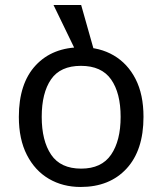

<svg xmlns="http://www.w3.org/2000/svg" viewBox="-20 -734 645 764"><path d="M551 -269Q551 -136 483.5 -63Q416 10 301 10Q230 10 174.5 -22.5Q119 -55 87 -117.5Q55 -180 55 -269Q55 -402 122 -474Q189 -546 304 -546Q377 -546 432.5 -513.5Q488 -481 519.5 -419.5Q551 -358 551 -269ZM146 -269Q146 -174 183.5 -118.5Q221 -63 303 -63Q384 -63 422 -118.5Q460 -174 460 -269Q460 -364 422 -418Q384 -472 302 -472Q220 -472 183 -418Q146 -364 146 -269ZM301 -491 193 -714H303L366 -491Z"/></svg>

Font: Noto Sans Nag Mundari
Style: Regular
Weight: 400
Designer: Muthu Nedumaran
Version: Version 1.000; ttfautohint (v1.8.4.7-5d5b)